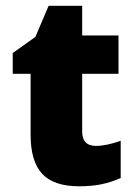

<svg xmlns="http://www.w3.org/2000/svg" viewBox="-20 -639 469 668"><path d="M265.9 -181.5Q265.9 -131.4 314 -131.4Q349.3 -131.4 399.9 -149.1V-19.7Q367 -5.1 333.4 2Q299.8 9.1 255.3 9.1Q166.8 9.1 126.6 -34.4Q86.5 -77.9 86.5 -169.9V-382.2H24.3V-454.5L103.1 -510.6L149.1 -618.8H265.9V-515.7H392.3V-382.2H265.9Z"/></svg>

Font: Khula ExtraBold
Style: Regular
Weight: 800
Designer: Erin McLaughlin, Steve Matteson
Version: Version 1.002;PS 1.0;hotconv 1.0.72;makeotf.lib2.5.5900; ttf